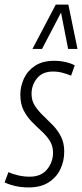

<svg xmlns="http://www.w3.org/2000/svg" viewBox="-36 -810 359 840"><path d="M-16 -12 1 -57Q20 -48 44.5 -42.5Q69 -37 94 -37Q144 -37 170 -69Q196 -101 196 -142Q196 -172 181.5 -194.5Q167 -217 145.5 -236.5Q124 -256 103 -277.5Q82 -299 67.5 -327Q53 -355 53 -396Q53 -432 68.5 -466Q84 -500 117 -522Q150 -544 201 -544Q227 -544 251 -538.5Q275 -533 291 -524L275 -479Q258 -486 238 -491.5Q218 -497 196 -497Q150 -497 126 -467.5Q102 -438 102 -399Q102 -370 116.5 -347.5Q131 -325 152 -305Q173 -285 194.5 -263Q216 -241 230.5 -213Q245 -185 245 -147Q245 -105 228 -69.5Q211 -34 176.5 -12Q142 10 90 10Q58 10 31.5 4Q5 -2 -16 -12ZM106 -596 208 -790H263L303 -596H262L231 -755L148 -596Z"/></svg>

Font: Georama Condensed Light
Style: Italic
Weight: 300
Width: 3
Italic angle: -9°
Designer: Jean-Baptiste Levee
Foundry: Production Type
Version: Version 1.000